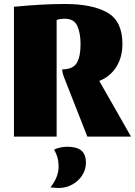

<svg xmlns="http://www.w3.org/2000/svg" viewBox="-20 -685 677 963"><path d="M478 -279 637 0H418L301 -298Q292 -321 292 -337Q345 -337 364.5 -368.5Q384 -400 384 -462Q384 -520 367.5 -555.5Q351 -591 306 -591Q283 -591 264 -585V0H50V-651Q192 -665 306 -665Q443 -665 518.5 -622Q594 -579 594 -465Q594 -398 563.5 -349.5Q533 -301 478 -279ZM411 132Q411 165 392.5 194Q374 223 342.5 240.5Q311 258 273 258Q269 258 233 255Q274 203 274 150Q274 103 251 66Q260 60 279.5 55.5Q299 51 317 51Q366 51 388.5 70.5Q411 90 411 132Z"/></svg>

Font: Sansita ExtraBold
Style: Regular
Weight: 800
Designer: Pablo Cosgaya
Foundry: Omnibus-Type
Version: Version 1.006